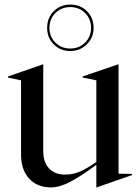

<svg xmlns="http://www.w3.org/2000/svg" viewBox="-20 -804 612 839"><path d="M72 -128V-453L15 -465V-470L168 -523H169V-144Q169 -94 195 -67.5Q221 -41 264 -41Q298 -41 328.5 -54Q359 -67 401 -96V-453L341 -465V-470L497 -523H498V-45L557 -44V-39L402 15H401V-84Q334 -34 287 -9.5Q240 15 203 15Q143 15 107.5 -23.5Q72 -62 72 -128ZM186 -682Q186 -726 215 -755Q244 -784 287 -784Q331 -784 360 -755Q389 -726 389 -682Q389 -640 359.5 -610.5Q330 -581 287 -581Q244 -581 215 -610Q186 -639 186 -682ZM287 -592Q326 -592 352 -618Q378 -644 378 -682Q378 -721 352 -747Q326 -773 287 -773Q248 -773 222 -747Q196 -721 196 -682Q196 -644 222 -618Q248 -592 287 -592Z"/></svg>

Font: Nyght Serif
Style: Regular
Weight: 400
Designer: Maksym Kobuzan
Version: Version 0.410